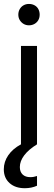

<svg xmlns="http://www.w3.org/2000/svg" viewBox="-42 -739 275 983"><path d="M65.4 -503.9H147.5V0H65.4ZM51.8 -664.1Q51.8 -679.7 59.1 -692.4Q66.4 -705.1 78.6 -711.9Q90.8 -718.8 106.4 -718.8Q122.1 -718.8 134.8 -711.9Q147.5 -705.1 154.3 -692.4Q161.1 -679.7 161.1 -664.1Q161.1 -648.4 154.3 -636.2Q147.5 -624 134.8 -616.7Q122.1 -609.4 106.4 -609.4Q90.8 -609.4 78.6 -616.7Q66.4 -624 59.1 -636.2Q51.8 -648.4 51.8 -664.1ZM-22.5 127.9Q-22.5 88.9 0.5 55.7Q23.4 22.5 65.4 0H147.5Q104.5 26.4 82 56.2Q59.6 85.9 59.6 116.2Q59.6 140.6 73.7 154.3Q87.9 168 113.3 168Q122.1 168 130.4 166.5Q138.7 165 147.5 162.1V211.9Q119.1 224.6 85 224.6Q36.1 224.6 6.8 198.2Q-22.5 171.9 -22.5 127.9Z"/></svg>

Font: Wanted Sans Std Variable
Style: Regular
Weight: 400
Designer: Original Design by Kil Hyung-jin and Kang Hanbin, Wanted Lab, Inc;
Foundry: Wanted Lab, Inc.
Version: Version 1.003;Glyphs 3.2 (3227)